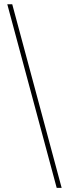

<svg xmlns="http://www.w3.org/2000/svg" viewBox="-20 -782 328 911"><path d="M249 109.4 14.6 -761.7H38.1L272.5 109.4Z"/></svg>

Font: Inter 24pt Thin
Style: Regular
Weight: 250
Designer: Rasmus Andersson
Foundry: rsms
Version: Version 4.001;git-66647c0bb